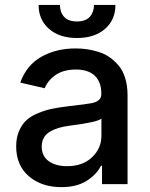

<svg xmlns="http://www.w3.org/2000/svg" viewBox="-20 -750 609 782"><path d="M362.8 -730H450.2Q450.2 -669.4 407.7 -632.3Q365.2 -595.2 293.5 -595.2Q222.2 -595.2 179.7 -632.3Q137.2 -669.4 137.2 -730H224.1Q224.1 -700.7 241 -681.6Q257.8 -662.6 293.5 -662.6Q328.6 -662.6 345.7 -681.6Q362.8 -700.7 362.8 -730ZM230 12.2Q149.4 12.2 97.7 -32Q45.9 -76.2 45.9 -154.3Q45.9 -189.9 58.1 -217.5Q70.3 -245.1 89.1 -261.7Q107.9 -278.3 137.2 -290Q166.5 -301.8 192.9 -307.1Q219.2 -312.5 254.9 -316.9Q340.8 -326.7 355 -330.1Q386.2 -337.4 391.1 -356Q392.6 -360.4 392.6 -366.7V-369.1Q392.6 -416 366.2 -441.4Q339.8 -466.8 289.1 -466.8Q239.3 -466.8 207.3 -445.1Q175.3 -423.3 162.1 -390.6L62.5 -413.6Q87.9 -484.4 148.2 -518.6Q208.5 -552.7 287.6 -552.7Q311 -552.7 333.5 -549.6Q356 -546.4 380.9 -538.8Q405.8 -531.2 426.3 -516.8Q446.8 -502.4 463.6 -482.4Q480.5 -462.4 490 -431.4Q499.5 -400.4 499.5 -362.3V0H395.5V-74.7H391.1Q373.5 -39.1 332.8 -13.4Q292 12.2 230 12.2ZM253.4 -73.2Q316.9 -73.2 355 -109.6Q393.1 -146 393.1 -196.8V-267.1Q378.4 -252.4 261.7 -237.8Q236.8 -234.4 218 -228.8Q199.2 -223.1 183.1 -213.6Q167 -204.1 158.4 -188.7Q149.9 -173.3 149.9 -152.8Q149.9 -114.3 178.2 -93.8Q206.5 -73.2 253.4 -73.2Z"/></svg>

Font: Interop Med
Style: Regular
Weight: 500
Designer: Rasmus Andersson, Google, Jang Haemin
Foundry: jhaemin
Version: Version 1.007